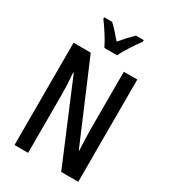

<svg xmlns="http://www.w3.org/2000/svg" viewBox="-223 -1051 1031 1161"><g transform="rotate(30 292.5 -470.0)"><path d="M247 -780H336C357 -825 400 -889 430 -929V-940H375C344 -909 325 -889 292 -850C263 -884 233 -918 209 -940H154V-929C187 -885 227 -823 247 -780ZM515 0V-714H421V-316C421 -278 423 -228 426 -166H423L190 -714H70V0H165V-407C165 -448 163 -498 158 -557H162L396 0Z"/></g></svg>

Font: Noto Sans Khmer ExtraCondensed Medium
Style: Regular
Weight: 500
Width: 2
Designer: Danh Hong and the Monotype Design Team
Foundry: Monotype Imaging Inc.
Version: Version 2.004